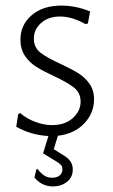

<svg xmlns="http://www.w3.org/2000/svg" viewBox="-20 -480 404 686"><path d="M187 5 172 53 204 73Q223 84 231.5 96.5Q240 109 240 126Q240 153 219.5 169.5Q199 186 169 186Q129 186 103 154L110 125L114 124Q127 140 138.5 147.5Q150 155 167 155Q183 155 193 147Q203 139 203 125Q203 115 197.5 109Q192 103 180 96L134 68L153 6Q92 3 38 -27L45 -72L52 -76Q77 -55 107.5 -44Q138 -33 166 -33Q212 -33 240 -58Q268 -83 268 -117Q268 -148 245 -166.5Q222 -185 173 -208Q134 -226 110 -241Q86 -256 69.5 -280Q53 -304 53 -338Q53 -391 93 -425.5Q133 -460 199 -460Q252 -460 302 -439L294 -396L285 -394Q238 -421 194 -421Q153 -421 127 -398Q101 -375 101 -342Q101 -310 125 -291.5Q149 -273 198 -251Q238 -232 260.5 -218Q283 -204 299.5 -181Q316 -158 316 -125Q316 -76 281 -39Q246 -2 187 5Z"/></svg>

Font: Luna Sans Light
Style: Regular
Weight: 300
Designer: Juan Pablo del Peral
Foundry: Huerta Tipografica
Version: Version 2.001; ttfautohint (v1.5)